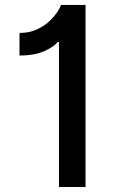

<svg xmlns="http://www.w3.org/2000/svg" viewBox="-20 -747 489 767"><path d="M321.7 -727.3V0H215.6V-579.2H209.5Q200.6 -563.2 160.2 -544.2Q119.7 -525.2 57.9 -525.2V-615.4Q97.7 -615.4 128 -629.6Q158.4 -643.8 179 -663.9Q199.6 -683.9 210.8 -701.9Q221.9 -719.8 223.4 -727.3Z"/></svg>

Font: Inter UI Medium
Style: Regular
Weight: 500
Designer: Rasmus Andersson
Foundry: rsms
Version: 3.2;8d6f07862